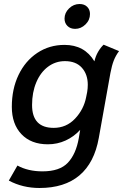

<svg xmlns="http://www.w3.org/2000/svg" viewBox="-20 -720 615 958"><path d="M24 181 67 106Q120 135 192 135Q278 135 318.5 92Q359 49 373 -30L380 -72Q349 -38 307.5 -19Q266 0 219 0Q135 0 87 -50.5Q39 -101 39 -187Q39 -276 72.5 -346Q106 -416 166 -456Q226 -496 302 -496Q402 -496 451 -414Q457 -440 469.5 -461.5Q482 -483 497 -497L574 -465Q557 -442 547.5 -417.5Q538 -393 531 -356L473 -32Q451 92 376.5 155Q302 218 177 218Q93 218 24 181ZM410 -236 415 -261Q418 -279 418 -297Q418 -349 388.5 -382Q359 -415 304 -415Q257 -415 219.5 -387Q182 -359 161 -309Q140 -259 140 -196Q140 -82 248 -82Q311 -82 354.5 -128Q398 -174 410 -236ZM302 -627Q302 -656 324.5 -678Q347 -700 377 -700Q401 -700 415 -686Q429 -672 429 -650Q429 -620 406.5 -598Q384 -576 355 -576Q331 -576 316.5 -590.5Q302 -605 302 -627Z"/></svg>

Font: Niramit Medium
Style: Italic
Weight: 500
Italic angle: -10°
Designer: Katatrad Aksorn Co.,Ltd.
Foundry: Cadson Demak Co.,Ltd.
Version: Version 1.000; ttfautohint (v1.6)